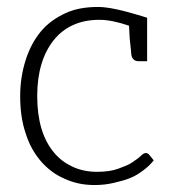

<svg xmlns="http://www.w3.org/2000/svg" viewBox="-20 -525 499 552"><path d="M409 -80C407 -83 403 -85 399 -85C395 -85 391 -83 385 -77C379 -71 370 -65 360 -58C350 -51 336 -46 320 -40C304 -34 283 -31 259 -31C233 -31 209 -36 188 -46C167 -56 149 -69 134 -88C119 -106 107 -129 99 -156C91 -183 87 -214 87 -249C87 -283 91 -313 99 -340C107 -367 119 -390 134 -409C149 -428 168 -443 190 -453C212 -463 237 -468 266 -468C291 -468 319 -462 351 -451C352 -438 352 -425 353 -413C354 -401 355 -392 356 -385C357 -378 357 -374 357 -373C358 -357 365 -349 379 -349H403V-474L377 -482C360 -487 339 -493 316 -498C293 -503 275 -505 263 -505C227 -505 196 -500 168 -487C140 -474 116 -457 97 -434C78 -411 64 -384 54 -353C44 -322 38 -287 38 -249C38 -209 43 -173 54 -141C64 -109 79 -83 98 -61C117 -39 140 -22 166 -11C192 1 220 7 252 7C271 7 289 5 306 1C323 -3 339 -7 354 -13C369 -19 381 -27 393 -36C405 -45 414 -54 422 -64Z"/></svg>

Font: SVN-Aleo
Style: Light
Weight: 300
Designer: Alessio Laiso
Version: Version 1.2.2